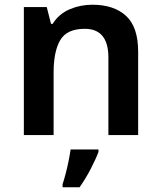

<svg xmlns="http://www.w3.org/2000/svg" viewBox="-20 -572 682 813"><path d="M371 -552Q462 -552 513.5 -505Q565 -458 565 -353V0H439V-328Q439 -450 339 -450Q263 -450 235 -402Q207 -354 207 -265V0H81V-542H178L196 -471H203Q229 -513 274.5 -532.5Q320 -552 371 -552ZM397 71Q386 101 364.5 142.5Q343 184 317 221H245V208Q251 190 258 163.5Q265 137 270.5 109.5Q276 82 279 61H397Z"/></svg>

Font: Noto Sans Malayalam SemiBold
Style: Regular
Weight: 600
Designer: Jelle Bosma - Monotype Design Team
Foundry: Monotype Imaging Inc.
Version: Version 2.104; ttfautohint (v1.8.4.7-5d5b)